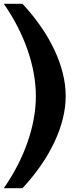

<svg xmlns="http://www.w3.org/2000/svg" viewBox="-20 -738 398 1017"><path d="M99 -718H0C109 -562 170 -386 170 -229C170 -72 109 103 0 259H99C245 102 328 -73 328 -229C328 -386 245 -561 99 -718Z"/></svg>

Font: LT Superior Serif ExtraBold
Style: Regular
Weight: 800
Designer: Daniel Lyons
Foundry: LyonsType
Version: Version 2.120;FEAKit 1.0